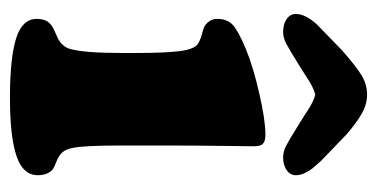

<svg xmlns="http://www.w3.org/2000/svg" viewBox="-204 -533 750 382"><g transform="rotate(90 171.0 -342.0)"><path d="M111.3 -563Q77.6 -542 66.2 -536.1Q54.7 -530.3 43.5 -530.3Q27.8 -530.3 17.8 -537.4Q7.8 -544.4 7.8 -555.7Q7.8 -574.7 28.8 -597.7L80.1 -647.5Q112.3 -675.8 130.1 -686.5Q147.9 -697.3 168.5 -697.3Q187 -697.3 204.8 -687.5Q222.7 -677.7 247.1 -656.7L299.8 -606Q310.1 -594.7 314.7 -589.1Q319.3 -583.5 324 -574Q328.6 -564.5 328.6 -555.7Q328.6 -544.4 318.6 -537.4Q308.6 -530.3 293 -530.3Q281.7 -530.3 270.3 -536.1Q258.8 -542 225.1 -563Q219.7 -566.4 209 -573.2Q198.2 -580.1 193.6 -583Q189 -585.9 181.6 -589.4Q174.3 -592.8 168.5 -594.2Q162.1 -592.8 154.8 -589.4Q147.5 -585.9 142.8 -583Q138.2 -580.1 127.4 -573.2Q116.7 -566.4 111.3 -563ZM85.4 -208V-237.8Q85.4 -293 82 -322.3Q78.6 -351.6 68.4 -359.9Q61 -365.2 48.1 -368.7Q35.2 -372.1 32.2 -374Q17.6 -383.3 17.6 -399.4Q17.6 -418.9 29.3 -429.9Q41 -440.9 76.2 -455.6Q110.8 -470.2 165 -482.7Q219.2 -495.1 247.6 -495.1Q260.7 -495.1 265.9 -490.2Q271 -485.4 271 -472.2Q271 -464.8 270.3 -411.9Q269.5 -358.9 269.5 -282.2V-210.4Q269.5 -131.8 274.4 -111.3Q277.8 -92.3 291 -84.5Q295.4 -81.5 303.7 -78.4Q312 -75.2 316.4 -72.3Q328.6 -62.5 328.6 -42Q328.6 -12.7 290.3 0.2Q252 13.2 174.8 13.2Q95.7 13.2 56.6 1Q17.6 -11.2 17.6 -40Q17.6 -59.6 29.3 -68.4Q33.7 -72.3 44.2 -76.7Q54.7 -81.1 57.1 -82.5Q72.8 -91.3 77.1 -105.5Q85.4 -133.8 85.4 -208Z"/></g></svg>

Font: Cooper* ExtraBold
Style: Regular
Weight: 800
Designer: Owen Earl
Foundry: indestructible type*
Version: Version 0.001